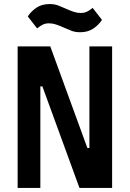

<svg xmlns="http://www.w3.org/2000/svg" viewBox="-20 -927 640 947"><path d="M375 -768Q351 -768 333 -775Q315 -782 297 -790Q275 -800 257 -806Q239 -812 222 -812Q205 -812 192 -806Q179 -800 163 -787L117 -846Q134 -872 160.5 -889.5Q187 -907 225 -907Q249 -907 267 -900Q285 -893 303 -885Q325 -875 343 -869Q361 -863 378 -863Q395 -863 408 -869Q421 -875 437 -888L483 -829Q466 -803 439.5 -785.5Q413 -768 375 -768ZM189 -501H179V0H67V-698H228L411 -197H421V-698H533V0H372Z"/></svg>

Font: IBM Plex Mono SmBld
Style: Regular
Weight: 600
Monospace: yes
Designer: Mike Abbink, Paul van der Laan, Pieter van Rosmalen
Foundry: Bold Monday
Version: Version 2.3